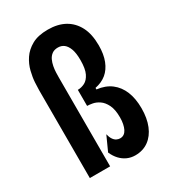

<svg xmlns="http://www.w3.org/2000/svg" viewBox="-170 -758 766 860"><g transform="rotate(-30 213.0 -328.0)"><path d="M274 14Q252 14 233 5.5Q214 -3 199 -19Q184 -35 174 -58L208 -133Q212 -116 219 -105.5Q226 -95 235 -90.5Q244 -86 253 -86Q265 -86 273.5 -92Q282 -98 287.5 -109Q293 -120 296 -135Q299 -150 299 -168Q299 -209 287 -233Q275 -257 258 -268.5Q241 -280 224 -283Q207 -286 197 -286V-369Q216 -369 233.5 -378Q251 -387 262.5 -410.5Q274 -434 274 -479Q274 -515 266 -536.5Q258 -558 245 -568Q232 -578 214 -578Q195 -578 183 -569Q171 -560 164.5 -546Q158 -532 155 -516Q152 -500 151.5 -484.5Q151 -469 151 -459V0H46V-454Q46 -468 47.5 -493.5Q49 -519 56.5 -549.5Q64 -580 82 -607Q100 -634 132 -652Q164 -670 215 -670Q266 -670 302 -650Q338 -630 358 -591.5Q378 -553 378 -495Q378 -449 365 -416Q352 -383 328.5 -363.5Q305 -344 270 -337V-329Q314 -324 343.5 -301.5Q373 -279 388 -242Q403 -205 403 -155Q403 -104 387.5 -66Q372 -28 343 -7Q314 14 274 14Z"/></g></svg>

Font: Bricolage Grotesque 48pt Condensed Medium
Style: Regular
Weight: 500
Width: 3
Designer: Mathieu Triay
Foundry: Atelier Triay
Version: Version 1.001;gftools[0.9.33.dev8+g029e19f]